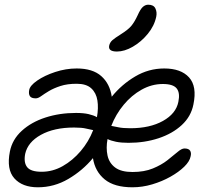

<svg xmlns="http://www.w3.org/2000/svg" viewBox="-20 -786 916 816"><path d="M141 10Q75 10 41 -28Q7 -66 22 -142Q32 -193 72.5 -230Q113 -267 173 -286.5Q233 -306 303 -306Q335 -306 356.5 -301Q378 -296 392 -288Q399 -327 394 -359Q389 -391 368 -410.5Q347 -430 306 -430Q266 -430 237 -420.5Q208 -411 188 -399Q168 -387 155 -377.5Q142 -368 132 -368Q113 -368 107 -377.5Q101 -387 104 -403Q107 -422 138 -443.5Q169 -465 214.5 -480Q260 -495 306 -495Q374 -495 410.5 -462.5Q447 -430 455 -375Q497 -427 554.5 -461Q612 -495 678 -495Q749 -495 783.5 -457Q818 -419 802 -342Q792 -291 752.5 -254.5Q713 -218 654 -198.5Q595 -179 526 -179Q495 -179 473 -183.5Q451 -188 437 -195Q430 -157 437 -125Q444 -93 469.5 -74Q495 -55 543 -55Q593 -55 629.5 -70Q666 -85 691.5 -105Q717 -125 734.5 -140Q752 -155 764 -155Q782 -155 788 -145.5Q794 -136 790 -121Q786 -100 763 -77.5Q740 -55 704.5 -35Q669 -15 627 -2.5Q585 10 543 10Q466 10 425 -23.5Q384 -57 375 -114Q331 -61 270.5 -25.5Q210 10 141 10ZM672 -429Q625 -429 582 -405Q539 -381 505.5 -340.5Q472 -300 453 -251Q465 -249 483.5 -245Q502 -241 534 -241Q617 -241 672.5 -272Q728 -303 738 -353Q746 -391 731 -410Q716 -429 672 -429ZM87 -132Q80 -95 95.5 -75.5Q111 -56 157 -56Q204 -56 246.5 -80Q289 -104 323 -144Q357 -184 376 -233Q364 -235 346 -239.5Q328 -244 295 -244Q210 -244 154 -213Q98 -182 87 -132ZM477 -567Q439 -567 444 -592Q447 -606 458 -615.5Q469 -625 493 -640Q525 -660 538.5 -676.5Q552 -693 565 -721Q577 -748 587.5 -757Q598 -766 610 -766Q633 -766 640.5 -750Q648 -734 644 -715Q636 -676 608 -642Q580 -608 544.5 -587.5Q509 -567 477 -567Z"/></svg>

Font: Shantell Sans Normal
Style: Italic
Weight: 300
Italic angle: -11.31°
Designer: Stephen Nixon, Anya Danilova, Shantell Martin
Foundry: Arrow Type
Version: Version 1.008;[a672d596b]